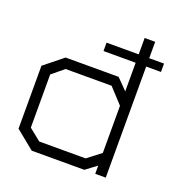

<svg xmlns="http://www.w3.org/2000/svg" viewBox="-125 -811 893 926"><g transform="rotate(20 321.0 -348.5)"><path d="M592 -570H516V0H462V-42L406 0H136L40 -78V-401L136 -478H408L462 -423V-570H297V-613H462V-697H516V-613H592ZM462 -349 391 -426H155L94 -376V-103L155 -54H393L462 -107Z"/></g></svg>

Font: Turret Road
Style: Regular
Weight: 400
Designer: Noponies
Foundry: Noponies
Version: Version 1.001; ttfautohint (v1.8)